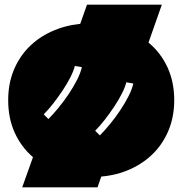

<svg xmlns="http://www.w3.org/2000/svg" viewBox="-20 -757 780 821"><path d="M15 -329Q15 -398 38 -455Q61 -512 102 -554Q143 -596 199.5 -622Q256 -648 323 -655L352 -737H672L615 -575Q667 -532 696 -469.5Q725 -407 725 -329Q725 -259 701.5 -201.5Q678 -144 636.5 -102Q595 -60 538 -34Q481 -8 413 -2L397 44H75L121 -85Q71 -128 43 -189.5Q15 -251 15 -329ZM330 -470 300 -475Q295 -454 281 -426.5Q267 -399 248 -370.5Q229 -342 208 -315Q187 -288 167 -268L187 -248Q207 -268 230 -296Q253 -324 273.5 -354.5Q294 -385 309.5 -415.5Q325 -446 330 -470ZM550 -400 520 -405Q515 -384 501 -356.5Q487 -329 468 -300.5Q449 -272 428 -245Q407 -218 387 -198L407 -178Q427 -198 450 -226Q473 -254 493.5 -284.5Q514 -315 529.5 -345.5Q545 -376 550 -400Z"/></svg>

Font: ChangwonDangamAsac Bold
Style: Regular
Weight: 700
Designer: Choi Chi-young, Lee Youngbeen, Kim Jungjin, Yoon Jihee, Han Dohee
Foundry: YoonDesign Inc.
Version: Version 1.010;Build 20210623